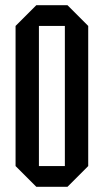

<svg xmlns="http://www.w3.org/2000/svg" viewBox="-20 -720 400 740"><path d="M40 -80V-620L120 -700H240L320 -620V-80L240 0H120ZM130 -620V-80H230V-620Z"/></svg>

Font: Tektur Condensed
Style: Regular
Weight: 400
Width: 3
Designer: Adam Jagosz
Foundry: Adam Jagosz
Version: Version 1.005;gftools[0.9.30]